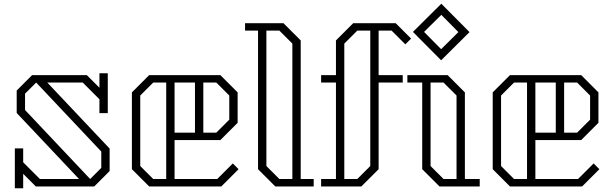

<svg xmlns="http://www.w3.org/2000/svg" viewBox="-20 -1005 3286 1035"><path d="M571 -204V-83L488 0H173L105 -68V10H60V-205H105V-130L195 -40H406L70 -396V-517L153 -600H448L516 -532V-610H561V-395H516V-470L426 -560H235ZM526 -188 175 -560 115 -500V-412L466 -40L526 -100Z M1266 -93 1173 0H784L691 -93V-507L784 -600H1168L1261 -507V-343L1168 -250H921V-40H1151L1235 -124ZM806 -40H876V-560H806L736 -490V-110ZM921 -290H1031V-560H921ZM1146 -560H1076V-290H1146L1216 -360V-490Z M1671 -40V0H1464L1371 -93V-840H1301V-880H1508L1601 -787V-40ZM1486 -40H1556V-770L1486 -840H1416V-110Z M2021 -840V-600H2151V-560H2021V-93L1928 0H1711V-40H1791V-560H1711V-600H1791V-787L1884 -880H2113L2196 -797L2165 -766L2091 -840ZM1976 -840H1906L1836 -770V-40H1906L1976 -110Z M2358 -680 2206 -833 2359 -985 2511 -832ZM2266 -833 2358 -740 2451 -832 2359 -925ZM2566 -40V0H2349L2256 -93V-560H2176V-600H2393L2486 -507V-40ZM2371 -40H2441V-490L2371 -560H2301V-110Z M3211 -93 3118 0H2729L2636 -93V-507L2729 -600H3113L3206 -507V-343L3113 -250H2866V-40H3096L3180 -124ZM2751 -40H2821V-560H2751L2681 -490V-110ZM2866 -290H2976V-560H2866ZM3091 -560H3021V-290H3091L3161 -360V-490Z"/></svg>

Font: Kumar One Outline
Style: Regular
Weight: 400
Designer: Parimal Parmar
Foundry: Indian Type Foundry
Version: Version 1.000;PS 1.000;hotconv 1.0.88;makeotf.lib2.5.647800